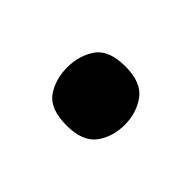

<svg xmlns="http://www.w3.org/2000/svg" viewBox="-42 -544 378 378"><g transform="rotate(-45 147.0 -355.0)"><path d="M147 -274.7Q113.1 -274.7 89 -292.6Q64.9 -310.5 64.9 -355.1Q64.9 -400.9 89 -418Q113.1 -435 147 -435Q180 -435 204.6 -418Q229.2 -400.9 229.2 -355.1Q229.2 -310.5 204.6 -292.6Q180 -274.7 147 -274.7Z"/></g></svg>

Font: Noto Serif Ethiopic
Style: Regular
Weight: 400
Designer: Monotype Design Team
Foundry: Monotype Imaging Inc.
Version: Version 2.102